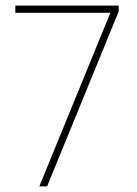

<svg xmlns="http://www.w3.org/2000/svg" viewBox="-20 -669 491 689"><path d="M121 0 376 -623H35V-649H406V-628L149 0Z"/></svg>

Font: Noto Sans Telugu Condensed Thin
Style: Regular
Weight: 100
Width: 3
Designer: Jelle Bosma - Monotype Design Team
Foundry: Monotype Imaging Inc.
Version: Version 2.005; ttfautohint (v1.8.4.7-5d5b)